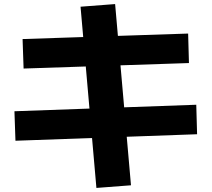

<svg xmlns="http://www.w3.org/2000/svg" viewBox="-20 -832 1040 944"><path d="M454 92 376 -799 546 -812 624 79ZM56 -140 51 -285 945 -317 949 -172ZM96 -495 91 -640 905 -667 909 -522Z"/></svg>

Font: M PLUS 1 ExtraBold
Style: Regular
Weight: 800
Designer: Coji Morishita
Foundry: UNDERFOREST DESIGN
Version: Version 1.001